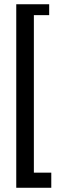

<svg xmlns="http://www.w3.org/2000/svg" viewBox="-20 -760 309 894"><path d="M55.7 114.3V-740.2H209V-689.5H137.7V43.9H218.8V114.3Z"/></svg>

Font: Puritan
Style: Regular
Weight: 400
Version: 2.0a